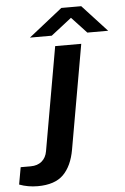

<svg xmlns="http://www.w3.org/2000/svg" viewBox="-197 -767 659 1010"><g transform="rotate(-5 132.5 -262.5)"><path d="M-12.2 -583 166 -724.1H271L400.9 -583H291L211.9 -668L103 -583ZM-39.1 199.2Q-90.8 199.2 -136.2 182.1L-120.1 91.8H-66.9Q-31.2 91.8 -8.5 72.8Q14.2 53.7 20 20L116.2 -526.9H253.9L157.2 22.9Q142.1 108.9 96.7 154.1Q51.3 199.2 -39.1 199.2Z"/></g></svg>

Font: Archivo Expanded SemiBold
Style: Italic
Weight: 600
Width: 7
Italic angle: -10°
Designer: Hector Gatti
Foundry: Omnibus-Type
Version: Version 2.001